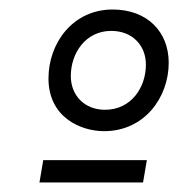

<svg xmlns="http://www.w3.org/2000/svg" viewBox="-20 -726 375 404"><path d="M63 -342H281L289 -389H71ZM199 -450C284 -450 335 -521 335 -594C335 -659 290 -706 217 -706C133 -706 82 -635 82 -561C82 -479 150 -450 199 -450ZM201 -495C158 -495 129 -525 129 -566C129 -614 160 -661 214 -661C259 -661 287 -630 287 -590C287 -542 256 -495 201 -495Z"/></svg>

Font: Fixel Display 20240404 Light
Style: Italic
Weight: 300
Italic angle: -10°
Designer: AlfaBravo + MacPaw
Foundry: Kyrylo Tkachov, Marchela Mozhyna, Serhii Makarenko, Maria Weinstein, Zakhar Kryvoshyya
Version: Version 1.211;Glyphs 3.2 (3225)